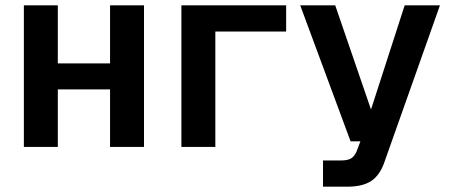

<svg xmlns="http://www.w3.org/2000/svg" viewBox="-20 -554 1700 724"><path d="M70 0V-534H198V-315H395V-534H523V0H395V-217H198V0Z M664 0V-534H1059V-435H792V0Z M1198 150V51H1266Q1292 51 1304.5 43Q1317 35 1325 16L1339 -21H1302L1112 -534H1244L1379 -141L1506 -534H1639L1430 56Q1413 106 1380.5 128Q1348 150 1289 150Z"/></svg>

Font: Geist SemBd
Style: Regular
Weight: 400
Designer: Basement.studio, Andrés Briganti, Mateo Zaragoza
Foundry: Basement.studio, Vercel, Andrés Briganti, Guido Ferreyra, Mateo Zaragoza
Version: Version 1.401